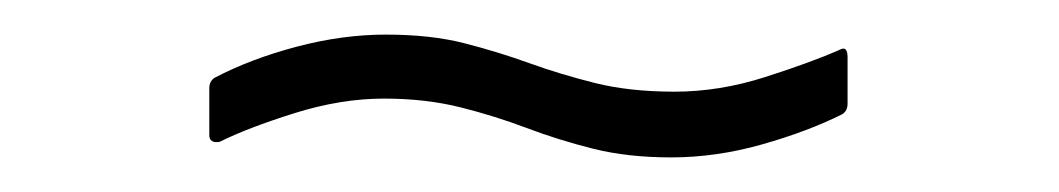

<svg xmlns="http://www.w3.org/2000/svg" viewBox="-20 -357 612 111"><path d="M368 -266Q343 -266 323 -271Q303 -276 284.5 -283Q266 -290 246 -295Q226 -300 202 -300Q177 -300 150 -291.5Q123 -283 107 -275Q101 -274 101 -279V-306Q101 -310 104 -312Q125 -323 151.5 -330Q178 -337 203 -337Q229 -337 248.5 -332Q268 -327 286 -320.5Q304 -314 324 -309Q344 -304 370 -304Q396 -304 422.5 -312.5Q449 -321 465 -328Q470 -331 470 -324V-297Q470 -293 467 -291Q447 -281 420.5 -273.5Q394 -266 368 -266Z"/></svg>

Font: Sofia Sans Semi Condensed ExtraLight
Style: Regular
Weight: 250
Version: Version 4.100